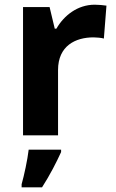

<svg xmlns="http://www.w3.org/2000/svg" viewBox="-20 -642 494 817"><path d="M383 -622C310 -622 252 -576 220 -520H213L191 -612H78V-66H227V-344C227 -447 301 -483 378 -483C391 -483 412 -481 422 -478L433 -618C421 -620 398 -622 383 -622ZM240 5V-5H102C97 38 83 103 72 142V155H159C193 102 220 49 240 5Z"/></svg>

Font: Noto Sans Malayalam UI
Style: Bold
Weight: 700
Designer: Jelle Bosma - Monotype Design Team
Foundry: Monotype Imaging Inc.
Version: Version 2.104